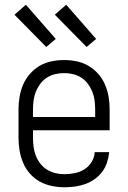

<svg xmlns="http://www.w3.org/2000/svg" viewBox="-20 -781 540 809"><path d="M251 8Q225 8 198 2.5Q171 -3 147.5 -16Q124 -29 106 -49.5Q88 -70 77.5 -95Q67 -120 62.5 -146.5Q58 -173 58 -200V-320Q58 -347 62.5 -373.5Q67 -400 77.5 -424.5Q88 -449 106 -469.5Q124 -490 147 -503.5Q170 -517 196.5 -522.5Q223 -528 250 -528Q277 -528 303.5 -522.5Q330 -517 353 -503.5Q376 -490 394 -469.5Q412 -449 422.5 -424.5Q433 -400 437.5 -373.5Q442 -347 442 -320V-232H119V-200Q119 -181 121.5 -162Q124 -143 131 -125Q138 -107 150 -91.5Q162 -76 178.5 -66Q195 -56 213.5 -51.5Q232 -47 251 -47Q273 -47 295 -51.5Q317 -56 335.5 -67.5Q354 -79 366 -98.5Q378 -118 379 -140H440Q438 -118 431 -96.5Q424 -75 410.5 -57Q397 -39 378.5 -26Q360 -13 339 -5.5Q318 2 296 5Q274 8 251 8ZM119 -288H381V-320Q381 -339 378.5 -358Q376 -377 369 -394.5Q362 -412 350.5 -427.5Q339 -443 323 -453.5Q307 -464 288 -468.5Q269 -473 250 -473Q231 -473 212 -468.5Q193 -464 177 -453.5Q161 -443 149.5 -427.5Q138 -412 131 -394.5Q124 -377 121.5 -358Q119 -339 119 -320ZM345 -583 211 -719 259 -761 385 -617ZM175 -583 41 -719 89 -761 215 -617Z"/></svg>

Font: Iosevka SS04 Light
Style: Regular
Weight: 300
Monospace: yes
Designer: Belleve Invis
Foundry: Belleve Invis
Version: Version 19.0.0; ttfautohint (v1.8.4)